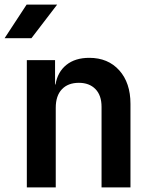

<svg xmlns="http://www.w3.org/2000/svg" viewBox="-39 -810 659 830"><path d="M77 0V-550H199V-445H201Q210 -499 248 -529.5Q286 -560 347 -560Q428 -560 476.5 -506Q525 -452 525 -361V0H400V-348Q400 -398 373.5 -425Q347 -452 302 -452Q255 -452 228.5 -424Q202 -396 202 -344V0ZM-19 -645 76 -790H208L97 -645Z"/></svg>

Font: NKDuy Mono
Style: Bold
Weight: 700
Monospace: yes
Designer: NKDuy
Foundry: NKDuy
Version: Version 2.251; ttfautohint (v1.8.4.7-5d5b)